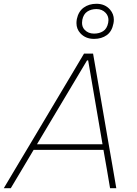

<svg xmlns="http://www.w3.org/2000/svg" viewBox="-36 -997 724 1017"><path d="M-16 0Q18.5 -58 56.5 -121.8Q94.5 -185.5 129 -243L275 -488Q312.5 -551 344.5 -604.5Q376 -657.5 409 -713H457Q466 -660.5 475.5 -606.5Q485 -552.5 496 -487L538 -243Q548.5 -183 559.5 -119.8Q570.5 -56.5 580 0H547Q538.5 -48.5 530 -100.5Q521 -152.5 512 -203H142Q112 -152.5 81.5 -101.2Q51 -50 21 0ZM185 -275Q173 -255 160 -233H507L500 -274L431 -677H425ZM462 -791Q417 -791 389.5 -821Q369 -843.5 369 -874.5Q369 -885 371 -896Q379.5 -936.5 407.5 -956.8Q435.5 -977 475 -977Q520 -977 547 -946Q567 -922.5 567 -893Q567 -883 565 -873Q557 -830.5 529.5 -810.8Q502 -791 462 -791ZM462 -819Q490 -819 510.2 -831.8Q530.5 -844.5 537 -876Q538.5 -883.5 538.5 -890.5Q538.5 -912.5 524 -928.5Q505 -949 475 -949Q446.5 -949 426.2 -935.5Q406 -922 400 -892Q398.5 -883.5 398.5 -876Q398.5 -853.5 412.5 -839Q431.5 -819 462 -819Z"/></svg>

Font: Heraclito Thin
Style: Italic
Weight: 100
Italic angle: -12°
Designer: Kostas Bartsokas (font) & Cristiano Sobral (main changes)
Foundry: Kostas Bartsokas (font) & Cristiano Sobral (main changes)
Version: Version 1.00;July 8, 2020;FontCreator 13.0.0.2655 64-bit